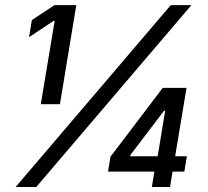

<svg xmlns="http://www.w3.org/2000/svg" viewBox="-20 -748 830 768"><path d="M285.2 -727.5 219.7 -331.1H143.1L198.7 -664.6H194.3L96.2 -599.1L107.4 -667.5L197.8 -727.5ZM42.5 0 663.1 -727.5H745.6L125 0ZM412.1 -61.5 421.9 -121.1 630.9 -396.5H685.5L670.4 -305.2H636.2L501.5 -127.9L501 -123H727.5L717.3 -61.5ZM587.4 0 600.6 -80.1 607.9 -106 655.8 -396.5H726.1L660.2 0Z"/></svg>

Font: Inter
Style: Italic
Weight: 400
Italic angle: -9.3988°
Designer: Rasmus Andersson
Foundry: rsms
Version: Version 4.001;git-66647c0bb